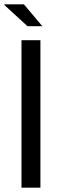

<svg xmlns="http://www.w3.org/2000/svg" viewBox="-30 -873 278 893"><path d="M70 0V-686H158V0ZM98 -751 -10 -850 -9 -853H81L167 -751Z"/></svg>

Font: Archivo Narrow
Style: Regular
Weight: 400
Designer: Hector Gatti
Foundry: Omnibus-Type
Version: Version 3.002